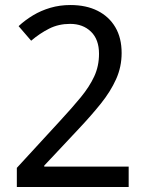

<svg xmlns="http://www.w3.org/2000/svg" viewBox="-20 -744 591 764"><path d="M47 -76 218 -262Q267 -315 301.5 -357Q336 -399 355 -440Q374 -481 374 -530Q374 -587 342 -618Q310 -649 259 -649Q213 -649 175.5 -630Q138 -611 104 -582L54 -640Q80 -664 111.5 -683Q143 -702 180.5 -713Q218 -724 260 -724Q323 -724 368.5 -701Q414 -678 439 -635.5Q464 -593 464 -533Q464 -478 442 -429Q420 -380 381.5 -332Q343 -284 293 -231L156 -85V-81H492V0H47Z"/></svg>

Font: ukannada05
Style: Book
Weight: 400
Designer: Jelle Bosma - Monotype Design Team
Foundry: Monotype Imaging Inc.
Version: Version 2.003